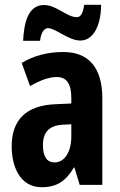

<svg xmlns="http://www.w3.org/2000/svg" viewBox="-20 -775 504 805"><path d="M77 -604H148C152 -641 167 -657 181 -657C213 -657 267 -605 317 -605C366 -605 403 -658 404 -755H333C328 -722 320 -703 302 -703C260 -703 217 -754 164 -754C93 -754 80 -667 77 -604ZM245 -557C179 -557 120 -541 71 -511L106 -414C151 -440 187 -452 218 -452C260 -452 279 -423 279 -364V-341L211 -338C93 -333 29 -275 29 -162C29 -74 65 10 155 10C219 10 257 -17 290 -73H292L314 0H409V-363C409 -491 352 -557 245 -557ZM242 -252 279 -254V-203C279 -137 250 -94 209 -94C177 -94 160 -118 160 -167C160 -221 187 -249 242 -252Z"/></svg>

Font: Noto Sans Devanagari ExtraCondensed
Style: Bold
Weight: 700
Width: 2
Designer: Jelle Bosma - Monotype Design Team
Foundry: Monotype Imaging Inc.
Version: Version 2.004